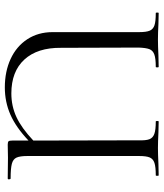

<svg xmlns="http://www.w3.org/2000/svg" viewBox="39 -704 677 795"><g transform="rotate(90 377.5 -306.5)"><path d="M719 0 633 -1 579 0Q568 0 565 -3.5Q562 -7 562 -19V-86Q507 -34 454.5 -11Q402 12 342 12Q276 12 224 -12Q172 -36 142.5 -81Q113 -126 113 -186V-544Q113 -574 107 -588Q101 -602 85 -607.5Q69 -613 34 -613Q32 -613 32 -619Q32 -625 34 -625L79 -624Q117 -622 143 -622Q169 -622 211 -624L257 -625Q259 -625 259 -619Q259 -613 257 -613Q222 -613 205.5 -607Q189 -601 183.5 -586.5Q178 -572 177 -542L178 -221Q177 -123 226.5 -69Q276 -15 367 -15Q419 -15 464.5 -36Q510 -57 562 -106L561 -542Q562 -572 556.5 -586.5Q551 -601 534.5 -607Q518 -613 483 -613Q481 -613 481 -619Q481 -625 483 -625L528 -624Q568 -622 593 -622Q617 -622 659 -624L706 -625Q708 -625 708 -619Q708 -613 706 -613Q671 -613 654.5 -607.5Q638 -602 632 -588Q626 -574 626 -544V-81Q626 -51 632.5 -36.5Q639 -22 658.5 -17Q678 -12 719 -12Q722 -12 722.5 -6Q723 0 719 0Z"/></g></svg>

Font: Cormorant Upright
Style: Regular
Weight: 400
Designer: Christian Thalmann (Catharsis Fonts)
Foundry: Catharsis Fonts
Version: Version 3.302